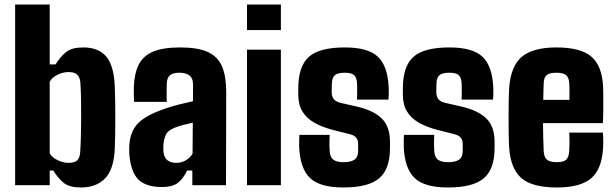

<svg xmlns="http://www.w3.org/2000/svg" viewBox="-20 -820 2721 850"><path d="M339 10Q288 10 263.2 -9.5Q238.5 -29 216 -65H200V0H47V-800H200V-535H226Q248.5 -571 273.8 -590.5Q299 -610 349 -610Q415 -610 449.2 -571Q483.5 -532 488 -441Q489 -415 489.8 -377Q490.5 -339 490.5 -298Q490.5 -257 489.8 -220.2Q489 -183.5 488 -159Q483.5 -68.5 444.2 -29.2Q405 10 339 10ZM283 -99Q311 -99 322.2 -110.5Q333.5 -122 335 -146Q337 -175.5 338 -214.8Q339 -254 339.2 -296.8Q339.5 -339.5 338.8 -379.8Q338 -420 336 -452Q334.5 -475.5 323 -488.2Q311.5 -501 283 -501Q260 -501 235 -489.2Q210 -477.5 200 -458V-142Q210 -122.5 235.2 -110.8Q260.5 -99 283 -99Z M697.5 8Q627 8 593.2 -24.5Q559.5 -57 552.5 -137Q552 -145.5 552 -159Q552 -172.5 552.5 -180Q556 -221 572.5 -249.8Q589 -278.5 623.8 -300Q658.5 -321.5 716.5 -341Q746.5 -351 773 -357.5Q799.5 -364 834.5 -372V-446Q834.5 -473 819.5 -485.5Q804.5 -498 773.5 -498Q746.5 -498 733.2 -487.5Q720 -477 718.5 -453Q718 -447.5 717.8 -428.2Q717.5 -409 717.8 -390.5Q718 -372 718.5 -369H573.5Q573 -375 572.5 -395.5Q572 -416 572.5 -436Q575 -496.5 594.8 -535Q614.5 -573.5 658.5 -591.8Q702.5 -610 778.5 -610Q856 -610 900.2 -589.8Q944.5 -569.5 963 -525.8Q981.5 -482 981.5 -412L980.5 0H831.5V-65H808.5Q790 -27 766 -9.5Q742 8 697.5 8ZM760.5 -99Q783 -99 802.5 -110.2Q822 -121.5 832.5 -140L833.5 -277Q813.5 -272.5 792.8 -267.2Q772 -262 754.5 -255Q723 -243 714 -222.8Q705 -202.5 703.5 -180Q703 -167.5 703 -163Q703 -158.5 703.5 -148Q706 -124 720.2 -111.5Q734.5 -99 760.5 -99Z M1073.5 -687V-800H1223.5V-687ZM1073.5 0V-600H1223.5V0Z M1499.5 10Q1397 10 1353 -31.5Q1309 -73 1304.5 -168Q1304 -186.5 1304.5 -202.2Q1305 -218 1305.5 -223H1439.5Q1438 -194 1438.5 -178.5Q1439 -163 1439.5 -151Q1441 -124 1456 -113Q1471 -102 1499.5 -102Q1534 -102 1549.8 -113.5Q1565.5 -125 1565.5 -152Q1565.5 -164.5 1565.5 -166.5Q1565.5 -168.5 1565.5 -170.2Q1565.5 -172 1565.5 -184Q1565.5 -199 1557.2 -210Q1549 -221 1528.5 -226L1453.5 -245Q1405 -257.5 1370.8 -277.2Q1336.5 -297 1318.5 -327Q1300.5 -357 1300.5 -401Q1300.5 -408.5 1300.5 -415.5Q1300.5 -422.5 1300.5 -429Q1300.5 -526 1347 -568Q1393.5 -610 1506.5 -610Q1608.5 -610 1652.2 -569.5Q1696 -529 1700.5 -436Q1701.5 -426 1701 -405.2Q1700.5 -384.5 1699.5 -379H1560.5Q1561 -389 1561.2 -403.5Q1561.5 -418 1561.2 -431.8Q1561 -445.5 1560.5 -453Q1559 -477 1547.5 -487.5Q1536 -498 1506.5 -498Q1475 -498 1462.8 -487.5Q1450.5 -477 1449.5 -453Q1449.5 -451.5 1449 -444Q1448.5 -436.5 1448.5 -414Q1448.5 -393 1457.5 -381.2Q1466.5 -369.5 1490.5 -364L1556.5 -349Q1631 -332.5 1668.8 -296.8Q1706.5 -261 1706.5 -192Q1706.5 -185.5 1706.5 -178.2Q1706.5 -171 1706.5 -164Q1706.5 -71 1658.5 -30.5Q1610.5 10 1499.5 10Z M1962.5 10Q1860 10 1816 -31.5Q1772 -73 1767.5 -168Q1767 -186.5 1767.5 -202.2Q1768 -218 1768.5 -223H1902.5Q1901 -194 1901.5 -178.5Q1902 -163 1902.5 -151Q1904 -124 1919 -113Q1934 -102 1962.5 -102Q1997 -102 2012.8 -113.5Q2028.5 -125 2028.5 -152Q2028.5 -164.5 2028.5 -166.5Q2028.5 -168.5 2028.5 -170.2Q2028.5 -172 2028.5 -184Q2028.5 -199 2020.2 -210Q2012 -221 1991.5 -226L1916.5 -245Q1868 -257.5 1833.8 -277.2Q1799.5 -297 1781.5 -327Q1763.5 -357 1763.5 -401Q1763.5 -408.5 1763.5 -415.5Q1763.5 -422.5 1763.5 -429Q1763.5 -526 1810 -568Q1856.5 -610 1969.5 -610Q2071.5 -610 2115.2 -569.5Q2159 -529 2163.5 -436Q2164.5 -426 2164 -405.2Q2163.5 -384.5 2162.5 -379H2023.5Q2024 -389 2024.2 -403.5Q2024.5 -418 2024.2 -431.8Q2024 -445.5 2023.5 -453Q2022 -477 2010.5 -487.5Q1999 -498 1969.5 -498Q1938 -498 1925.8 -487.5Q1913.5 -477 1912.5 -453Q1912.5 -451.5 1912 -444Q1911.5 -436.5 1911.5 -414Q1911.5 -393 1920.5 -381.2Q1929.5 -369.5 1953.5 -364L2019.5 -349Q2094 -332.5 2131.8 -296.8Q2169.5 -261 2169.5 -192Q2169.5 -185.5 2169.5 -178.2Q2169.5 -171 2169.5 -164Q2169.5 -71 2121.5 -30.5Q2073.5 10 1962.5 10Z M2446 10Q2335 10 2287.5 -32.2Q2240 -74.5 2234 -168Q2232.5 -191.5 2232 -228.5Q2231.5 -265.5 2231.5 -305.8Q2231.5 -346 2232.2 -379.8Q2233 -413.5 2234 -430Q2241 -527 2290 -568.5Q2339 -610 2444 -610Q2550 -610 2597.8 -569.5Q2645.5 -529 2650 -436Q2650.5 -424 2650.8 -396.5Q2651 -369 2650.8 -336Q2650.5 -303 2649 -275H2384Q2384 -246 2384.8 -215.8Q2385.5 -185.5 2387 -151Q2388 -125 2401.2 -113.5Q2414.5 -102 2446 -102Q2475.5 -102 2487 -113.5Q2498.5 -125 2500 -152Q2501 -167 2501.2 -185.5Q2501.5 -204 2500 -233H2649Q2650 -227 2650.5 -205.8Q2651 -184.5 2650 -168Q2645.5 -73 2598 -31.5Q2550.5 10 2446 10ZM2385 -378H2501Q2501 -395 2501 -410.5Q2501 -426 2500.8 -437.2Q2500.5 -448.5 2500 -453Q2498.5 -477 2486 -487.5Q2473.5 -498 2444 -498Q2412.5 -498 2400.2 -487.5Q2388 -477 2387 -453Q2386.5 -433 2385.8 -414.2Q2385 -395.5 2385 -378Z"/></svg>

Font: Big Shoulders Text Thin Black
Style: Regular
Weight: 900
Version: Version 2.002